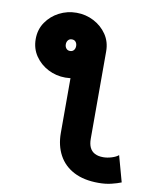

<svg xmlns="http://www.w3.org/2000/svg" viewBox="-84 -800 712 876"><g transform="rotate(10 272.0 -361.5)"><path d="M36.6 -584.7Q36.6 -540.5 59.7 -506.7Q82.8 -472.9 120 -453.7Q157.2 -434.6 200 -434.6Q242.7 -434.6 279.9 -453.7Q317.1 -472.9 340.1 -506.7Q363 -540.5 363 -584.7Q363 -628.9 340.1 -662.7Q317.1 -696.5 279.9 -715.7Q242.7 -734.9 200 -734.9Q157.2 -734.9 120 -715.7Q82.8 -696.5 59.7 -662.7Q36.6 -628.9 36.6 -584.7ZM176 -584.7Q176 -596.2 182.4 -603.9Q188.7 -611.6 200 -611.6Q211.4 -611.6 217.7 -603.9Q223.9 -596.2 223.9 -584.7Q223.9 -573.5 217.7 -565.7Q211.4 -557.9 200 -557.9Q188.7 -557.9 182.4 -565.7Q176 -573.5 176 -584.7ZM363 -180.2V-584.7L223.9 -484.6V-182.6Q223.9 -124.3 247.6 -80.3Q271.2 -36.4 317.6 -12.1Q364 12.2 432.4 12.2Q464.8 12.2 491.5 5.7Q518.1 -0.7 536.6 -8.3L503.4 -128.9Q492.9 -119.6 472.5 -113.3Q452.1 -106.9 433.3 -106.9Q409.9 -106.9 394.3 -115Q378.7 -123 370.8 -139.3Q363 -155.5 363 -180.2Z"/></g></svg>

Font: Giphurs
Style: Regular
Weight: 400
Version: Version 2.010